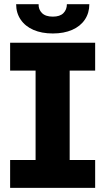

<svg xmlns="http://www.w3.org/2000/svg" viewBox="-20 -915 513 935"><path d="M29.3 -707H443.4V-571.3H319.3V-135.7H443.4V0H29.3V-135.7H153.3V-571.3H29.3ZM237.3 -752Q183.1 -752 142.8 -769.5Q102.5 -787.1 80.6 -819.6Q58.6 -852.1 58.6 -894.5H168Q167 -869.1 184.3 -851.6Q201.7 -834 237.3 -834Q272 -834 288.8 -851.1Q305.7 -868.2 305.7 -894.5H415Q415 -852.1 393.3 -819.6Q371.6 -787.1 331.3 -769.5Q291 -752 237.3 -752Z"/></svg>

Font: Pretendard GOV ExtraBold
Style: Regular
Weight: 800
Designer: Base glyphs from Inter by Rasmus Andersson; Hangeul glyphs from Noto Sans CJK(Source Han Sans) by Jang Soo-young and Kan
Foundry: Kil Hyung-jin
Version: Version 1.309